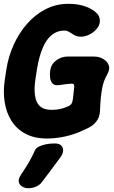

<svg xmlns="http://www.w3.org/2000/svg" viewBox="-22 -706 598 1005"><path d="M223.8 19Q158.6 19 112.2 -5.4Q65.8 -29.8 38.2 -73.2Q10.6 -116.6 2.1 -173.5Q-6.4 -230.4 4 -295L12 -347Q22.4 -411.4 49.7 -471.8Q77 -532.2 118.9 -580.4Q160.8 -628.6 215.6 -657.3Q270.4 -686 336.2 -686Q420.6 -686 473.8 -646.6Q500.8 -626.2 500.7 -596.9Q500.6 -567.6 472.4 -543L470.4 -541Q446 -520.8 417.1 -515.3Q388.2 -509.8 364.8 -523.6Q351.2 -532.2 339.4 -539.1Q327.6 -546 314.2 -546Q277.4 -546 249.3 -523.4Q221.2 -500.8 202.1 -456.4Q183 -412 172 -347L164 -295Q151.6 -214.6 170.6 -172.8Q189.6 -131 247.4 -131Q272.2 -131 292.4 -135.3Q312.6 -139.6 333.4 -149Q347.8 -155.2 352.9 -164.2Q358 -173.2 360 -190.5Q362 -207.8 365 -237Q367.2 -249.8 366.2 -259.1Q365.2 -268.4 354.2 -268Q338.8 -267.6 323.9 -265.6Q309 -263.6 288 -260.6Q265.4 -257.4 254.2 -268Q243 -278.6 240.4 -298Q237.8 -317.4 241 -339Q246.4 -371.6 273.3 -390.8Q300.2 -410 331.8 -410H468.8Q496.8 -410 517.9 -397.7Q539 -385.4 546.7 -365.4Q554.4 -345.4 541.6 -321.4L527 -292.2Q519.4 -275.4 514.2 -250.9Q509 -226.4 505.8 -194.6Q502.6 -162.8 501.2 -122.6Q499.6 -92.4 482.1 -69.8Q464.6 -47.2 435 -34L390.6 -13.8Q388.8 -12.8 386.8 -12.4Q384.8 -12 381.6 -10.4Q343.2 4.4 302.2 11.7Q261.2 19 223.8 19ZM196.4 248.4Q186.6 261.4 167.9 270.2Q149.2 279 129 279H125Q109 279 95 271.1Q81 263.2 76.7 248.1Q72.4 233 85.8 211.8Q111.8 172.8 127.9 145.8Q144 118.8 160.8 81.6Q166.2 69 181.9 61.2Q197.6 53.4 218.7 49.2Q239.8 45 259.8 45H266.8Q287.2 45 297.8 55.2Q308.4 65.4 308.5 81.1Q308.6 96.8 296.4 114.4Q268 153 246.4 182Q224.8 211 196.4 248.4Z"/></svg>

Font: Winky Sans
Style: Italic
Weight: 400
Italic angle: -8.97852°
Designer: Simon Atzbach
Foundry: typofactur
Version: Version 1.205